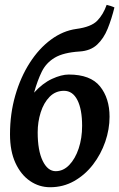

<svg xmlns="http://www.w3.org/2000/svg" viewBox="-20 -766 500 806"><path d="M314 -549.8Q246.1 -545.4 210 -523.9Q173.8 -502.4 155.5 -465.3Q137.2 -428.2 123 -377Q158.7 -416.5 198.2 -434.8Q237.8 -453.1 268.6 -453.1Q359.9 -453.1 399.9 -403.3Q439.9 -353.5 439.9 -275.9Q439.9 -223.6 421.9 -171.1Q403.8 -118.7 370.6 -75.4Q337.4 -32.2 291.5 -6.1Q245.6 20 190.4 20Q144.5 20 106.2 -6.1Q67.9 -32.2 44.9 -81.8Q22 -131.3 22 -202.1Q22 -288.6 44.2 -365.5Q66.4 -442.4 105 -502.4Q143.6 -562.5 193.8 -599.6Q244.1 -636.7 300.3 -644.5Q362.8 -652.8 388.2 -679Q413.6 -705.1 427.7 -745.6Q444.8 -741.7 460.4 -734.9Q448.7 -687 432.1 -645.8Q415.5 -604.5 387.7 -578.6Q359.9 -552.7 314 -549.8ZM248.5 -384.8Q212.9 -384.8 188.2 -359.6Q163.6 -334.5 150.9 -294.4Q138.2 -254.4 138.2 -210.4Q138.2 -134.3 159.2 -90.8Q180.2 -47.4 213.9 -47.4Q245.6 -47.4 270.8 -73.5Q295.9 -99.6 310.3 -142.8Q324.7 -186 324.7 -237.8Q324.7 -307.1 304.9 -345.9Q285.2 -384.8 248.5 -384.8Z"/></svg>

Font: Gentium Plus
Style: Bold Italic
Weight: 700
Italic angle: -8°
Designer: Victor Gaultney, Annie Olsen, Iska Routamaa, Becca Hirsbrunner
Foundry: SIL International
Version: Version 6.101